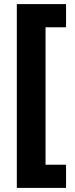

<svg xmlns="http://www.w3.org/2000/svg" viewBox="-20 -750 365 936"><path d="M302 166H62V-730H302V-617H202V53H302Z"/></svg>

Font: Noto Sans Meetei Mayek ExtraBold
Style: Regular
Weight: 800
Designer: Monotype Design Team and Neelakash Kshetrimayum
Foundry: Monotype Imaging Inc.
Version: Version 2.002; ttfautohint (v1.8.4.7-5d5b)